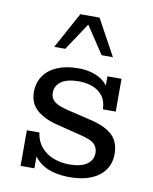

<svg xmlns="http://www.w3.org/2000/svg" viewBox="-74 -671 590 738"><g transform="rotate(10 221.0 -302.0)"><path d="M249 10Q184 10 144.5 -14Q105 -38 90 -85L109 -92V0H55V-139H104Q108 -106 127.5 -83Q147 -60 176 -49Q205 -38 237 -38Q284 -38 307 -54.5Q330 -71 330 -99Q330 -119 316.5 -133Q303 -147 260 -157L164 -181Q113 -194 84.5 -220Q56 -246 56 -289Q56 -325 74.5 -352Q93 -379 127.5 -393.5Q162 -408 208 -408Q260 -408 295 -387Q330 -366 342 -324L324 -322V-397H379V-269H329Q328 -302 312 -322Q296 -342 271.5 -350.5Q247 -359 221 -359Q174 -359 151 -342.5Q128 -326 128 -298Q128 -277 143.5 -264.5Q159 -252 196 -243L292 -220Q347 -207 375 -181Q403 -155 403 -107Q403 -71 384 -44.5Q365 -18 330.5 -4Q296 10 249 10ZM103 -473 180 -614H255L332 -473H288L217 -580L146 -473Z"/></g></svg>

Font: Rokkitt SemiBold
Style: Regular
Weight: 400
Version: Version 3.103